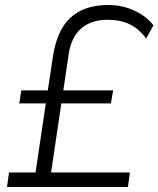

<svg xmlns="http://www.w3.org/2000/svg" viewBox="-20 -747 633 767"><path d="M8 0 16 -58H122L163 -334H57L65 -386H171L192 -525Q203 -592 229.5 -636.5Q256 -681 302 -704Q348 -727 413 -727Q469 -727 517 -704.5Q565 -682 593 -646L564 -593Q535 -632 498 -650Q461 -668 410 -668Q344 -668 304 -633Q264 -598 254 -528L233 -386H432L423 -334H225L184 -58H499L491 0Z"/></svg>

Font: Nunitoga
Style: Light Italic
Weight: 300
Italic angle: -9°
Designer: Vernon Adams
Foundry: Vernon Adams
Version: Version 1.0